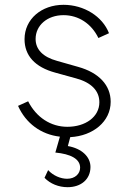

<svg xmlns="http://www.w3.org/2000/svg" viewBox="-20 -558 546 798"><path d="M261 220C317 220 356 187 356 136C356 93 319 59 262 49L272 12C367 7 440 -53 440 -135C440 -204 391 -256 305 -280L217 -305C159 -321 128 -352 128 -396C128 -453 177 -495 244 -495C306 -495 360 -460 389 -400L433 -420C406 -490 329 -538 244 -538C153 -538 82 -479 82 -395C82 -327 125 -279 210 -256L297 -232C359 -215 393 -181 393 -133C393 -72 335 -31 260 -31C191 -31 131 -70 97 -137L55 -118C87 -46 150 1 229 10L210 76C273 82 313 102 313 139C313 164 292 185 259 185C232 185 201 172 180 149L165 181C189 206 224 220 261 220Z"/></svg>

Font: Mluvka ExtraLight
Style: Regular
Weight: 200
Designer: Modified by Jiří Krblich, Original typeface by Gumpita Rahayu
Foundry: Gumpita Rahayu & Jiří Krblich
Version: Version 2.000;Glyphs 3.1.1 (3134)